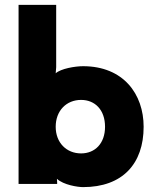

<svg xmlns="http://www.w3.org/2000/svg" viewBox="-20 -753 650 786"><path d="M312 -344C369 -344 410 -303 410 -234C410 -166 369 -125 312 -125C252 -125 208 -169 208 -234C208 -300 252 -344 312 -344ZM56 0H214V-6L213 -21C240 4 298 13 320 13C482 13 568 -83 568 -234C568 -368 485 -482 320 -482C287 -482 229 -472 208 -453L210 -478V-733H56Z"/></svg>

Font: Kreadon Extra Bold
Style: Regular
Weight: 800
Designer: kohakuno
Foundry: StudioGnu
Version: Version 1.000;Glyphs 3.1.2 (3151)